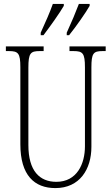

<svg xmlns="http://www.w3.org/2000/svg" viewBox="-20 -951 571 981"><path d="M321 -784V-771H333C370 -817 418 -886 438 -921V-931H383C366 -886 347 -841 321 -784ZM188 -784V-771H202C237 -817 286 -886 306 -921V-931H250C234 -886 214 -841 188 -784ZM263 10C387 10 447 -86 447 -201V-606C447 -679 457 -690 504 -690H520V-714H335V-690H356C403 -690 414 -679 414 -607V-203C414 -115 374 -22 268 -22C182 -22 125 -78 125 -210V-605C125 -680 136 -690 183 -690H203V-714H10V-690H26C73 -690 84 -679 84 -608V-214C84 -55 156 10 263 10Z"/></svg>

Font: Noto Serif Khmer ExtraCondensed ExtraLight
Style: Regular
Weight: 200
Width: 2
Designer: Danh Hong and the Monotype Design Team
Foundry: Monotype Imaging Inc.
Version: Version 2.004